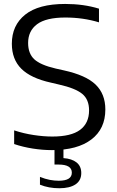

<svg xmlns="http://www.w3.org/2000/svg" viewBox="-20 -770 608 997"><path d="M250 9.5Q201.5 9.5 150.5 1.5Q99.5 -6.5 53.5 -22V-93Q103.5 -76.5 155.2 -68.8Q207 -61 251.5 -61Q349.5 -61 396 -95.8Q442.5 -130.5 442.5 -197Q442.5 -253.5 406.8 -282.8Q371 -312 286.5 -331L244 -341Q140 -364 90.8 -413Q41.5 -462 41.5 -543Q41.5 -638.5 110.8 -694Q180 -749.5 318.5 -749.5Q414.5 -749.5 494 -725V-654Q411.5 -679 319.5 -679Q219 -679 172.5 -644.2Q126 -609.5 126 -547Q126 -492 158 -462.2Q190 -432.5 269.5 -414L312 -404.5Q426 -379.5 476.5 -330.8Q527 -282 527 -201.5Q527 -101 454.5 -45.8Q382 9.5 250 9.5ZM288 207.5Q233 207.5 187.5 189V148.5Q214.5 159.5 238.5 164Q262.5 168.5 285 168.5Q353 168.5 353 126.5Q353 84.5 284.5 84.5H263V-10H309.5V51Q353 54 377.5 73.5Q402 93 402 128.5Q402 167.5 372 187.5Q342 207.5 288 207.5Z"/></svg>

Font: Encode Sans SemiExpanded SemiExpanded
Style: Regular
Weight: 400
Width: 6
Designer: Multiple Designers
Foundry: Impallari Type
Version: Version 3.000; ttfautohint (v1.8.3) -l 8 -r 50 -G 200 -x 14 